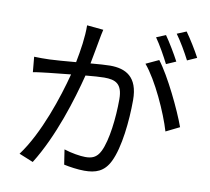

<svg xmlns="http://www.w3.org/2000/svg" viewBox="-91 -949 1183 1081"><g transform="rotate(10 500.0 -409.0)"><path d="M974 -710C955 -747 916 -810 890 -846L837 -824C865 -786 898 -729 920 -686ZM862 -669C841 -709 804 -771 779 -806L726 -784C753 -746 787 -685 807 -645ZM332 -783C333 -716 321 -639 307 -568C247 -563 190 -558 157 -557C125 -556 100 -556 69 -557L77 -470C102 -475 142 -479 166 -482C192 -485 239 -490 291 -495C257 -363 184 -140 83 -5L164 28C268 -138 336 -361 372 -503C415 -507 454 -510 478 -510C542 -510 583 -494 583 -404C583 -297 568 -168 536 -102C515 -59 486 -51 450 -51C422 -51 370 -59 328 -73L341 12C373 19 420 26 458 26C522 26 571 10 603 -56C644 -139 660 -295 660 -413C660 -547 588 -582 499 -582C475 -582 434 -579 388 -575C399 -628 408 -686 414 -715C417 -735 422 -755 426 -774ZM693 -627C762 -546 840 -373 870 -271L947 -309C914 -401 828 -581 766 -661Z"/></g></svg>

Font: Noto Sans CJK KR Regular
Style: Regular
Weight: 400
Designer: Ryoko NISHIZUKA (kana & ideographs); Paul D. Hunt (Latin, Greek & Cyrillic); Wenlong ZHANG (bopomofo); Sandoll Communica
Foundry: Adobe Systems Incorporated
Version: Version 1.004;PS 1.004;hotconv 1.0.82;makeotf.lib2.5.63406